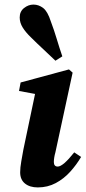

<svg xmlns="http://www.w3.org/2000/svg" viewBox="-20 -803 374 838"><path d="M68 -51Q68 -71 73 -99.5Q78 -128 82 -150L133 -393L63 -406L70 -443L281 -500L297 -486L222 -139Q215 -114 215 -96Q215 -76 232 -76Q255 -76 304 -138L334 -118Q314 -84 286.5 -53.5Q259 -23 223.5 -4Q188 15 145 15Q110 15 89 -2Q68 -19 68 -51ZM252 -557 222 -538Q195 -564 168 -589Q141 -614 115 -640Q92 -662 79 -683Q66 -704 66 -727Q66 -753 85 -768Q104 -783 126 -783Q149 -783 168.5 -768Q188 -753 202 -709Q216 -672 227.5 -633.5Q239 -595 252 -557Z"/></svg>

Font: Source Serif Pro
Style: Bold Italic
Weight: 700
Italic angle: -12°
Designer: Frank Grießhammer
Foundry: Adobe Systems Incorporated
Version: Version 3.001;hotconv 1.0.111;makeotfexe 2.5.65597